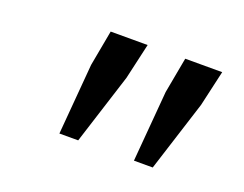

<svg xmlns="http://www.w3.org/2000/svg" viewBox="-66 -804 731 576"><g transform="rotate(20 300.0 -516.0)"><path d="M162 -346 181 -572 202 -686H320L294 -572L222 -346ZM400 -346 419 -572 440 -686H558L532 -572L460 -346Z"/></g></svg>

Font: Source Code Pro ExtraLight Medium
Style: Italic
Weight: 500
Italic angle: -11°
Monospace: yes
Version: Version 1.016;hotconv 1.0.116;makeotfexe 2.5.65601